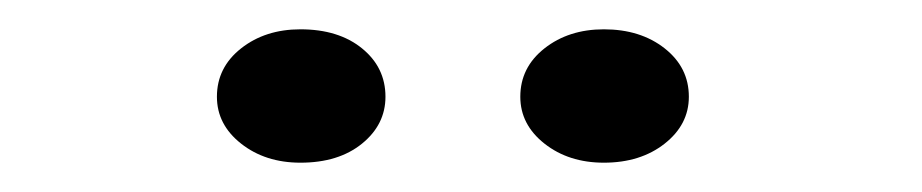

<svg xmlns="http://www.w3.org/2000/svg" viewBox="-20 -920 629 131"><path d="M392 -809Q368 -809 351.5 -822Q335 -835 335 -854Q335 -874 351.5 -887Q368 -900 392 -900Q417 -900 433.5 -887Q450 -874 450 -854Q450 -835 433.5 -822Q417 -809 392 -809ZM185 -809Q161 -809 144.5 -822Q128 -835 128 -854Q128 -874 144.5 -887Q161 -900 185 -900Q211 -900 227 -887Q243 -874 243 -854Q243 -835 227 -822Q211 -809 185 -809Z"/></svg>

Font: BioRhyme ExtraBold Light
Style: Regular
Weight: 300
Version: Version 1.600;gftools[0.9.33]